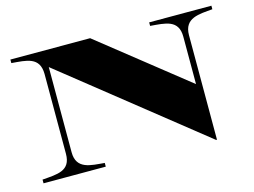

<svg xmlns="http://www.w3.org/2000/svg" viewBox="-97 -867 1389 1049"><g transform="rotate(-15 598.0 -342.5)"><path d="M818 -700V-680C903 -673 978 -673 978 -576V-308L484 -700H33V-680C118 -673 192 -673 193 -576V-124C193 -27 118 -28 33 -21V0H385V-21C309 -28 225 -26 225 -124V-606L1005 15H1010V-576C1010 -674 1094 -673 1170 -680V-700Z"/></g></svg>

Font: Sprat Extended
Style: Bold
Weight: 700
Width: 9
Designer: Ethan Nakache
Foundry: Collletttivo
Version: Version 2.000;Glyphs 3.2 (3217)